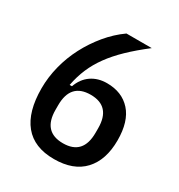

<svg xmlns="http://www.w3.org/2000/svg" viewBox="-169 -813 877 940"><g transform="rotate(30 270.0 -343.0)"><path d="M272 12Q160 12 103.5 -57Q47 -126 47 -258Q47 -321 63 -384Q79 -447 109 -504.5Q139 -562 180.5 -612Q222 -662 273 -698H416Q355 -651 311 -608.5Q267 -566 236.5 -524Q206 -482 187 -437.5Q168 -393 158 -341H171Q188 -389 225 -414.5Q262 -440 313 -440Q398 -440 447.5 -385Q497 -330 497 -223Q497 -112 439.5 -50Q382 12 272 12ZM272 -77Q385 -77 385 -201V-227Q385 -351 272 -351Q159 -351 159 -227V-201Q159 -77 272 -77Z"/></g></svg>

Font: IBM Plex Sans Cond Medm
Style: Regular
Weight: 500
Width: 3
Designer: Mike Abbink, Paul van der Laan, Pieter van Rosmalen
Foundry: Bold Monday
Version: Version 1.3